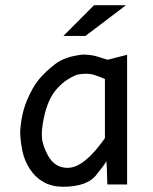

<svg xmlns="http://www.w3.org/2000/svg" viewBox="-20 -710 590 739"><path d="M144.5 -232.9Q137.2 -187.5 144.8 -160.6Q152.3 -133.8 164.8 -111.1Q177.2 -88.4 196 -76.2Q214.8 -64 240.2 -64Q272.5 -64 308.3 -92.8Q344.2 -121.6 383.8 -178.2V-405.8Q364.3 -415 340.3 -422.4Q316.4 -429.7 277.8 -422.9Q226.1 -403.3 191.9 -359.6Q157.7 -315.9 144.5 -232.9ZM389.6 -89.8Q379.9 -72.3 353.5 -40.5Q318.8 8.8 223.1 8.8Q180.2 8.8 148.4 -8.8Q116.7 -26.4 95.5 -58.6Q74.2 -90.8 66.4 -128.2Q58.6 -165.5 57.6 -201.2Q61.5 -270 83 -321.8Q104.5 -373.5 129.6 -404.1Q154.8 -434.6 193.1 -463.9Q231.4 -493.2 299.8 -500Q332.5 -499 349.6 -493.7Q366.7 -488.3 394 -480L469.2 -499V0H393.1L391.1 -65.9ZM464.8 -689.9 309.1 -571.8H224.1L341.8 -689.9ZM0 -490.2Z"/></svg>

Font: Code New Roman
Style: Regular
Weight: 400
Monospace: yes
Designer: Sam Radian
Foundry: Code New Roman
Version: Version 2.00 November 29, 2014